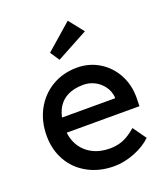

<svg xmlns="http://www.w3.org/2000/svg" viewBox="-143 -884 873 996"><g transform="rotate(-20 293.0 -386.0)"><path d="M40 -257Q40 -338 74.5 -401.5Q109 -465 170 -501Q231 -537 308 -537Q375 -537 430 -503.5Q485 -470 516 -412Q547 -354 546 -282L545 -238H116L93 -320H456L441 -303V-327Q438 -359 419 -385.5Q400 -412 371 -427Q342 -442 308 -442Q254 -442 217 -421.5Q180 -401 161 -361.5Q142 -322 142 -264Q142 -210 165 -169.5Q188 -129 230 -106.5Q272 -84 327 -84Q367 -84 400.5 -97.5Q434 -111 472 -144L524 -71Q487 -35 429.5 -12.5Q372 10 317 10Q237 10 173.5 -24Q110 -58 75 -119Q40 -180 40 -257ZM204 -657 347 -782 412 -700 238 -606Z"/></g></svg>

Font: Easer Grotesk Variable
Style: Regular
Weight: 400
Designer: Boardeaser, Bonnie Shaver-Troup, Thomas Jockin
Foundry: Lexend
Version: Version 1.001;Glyphs 3.1.2 (3151)